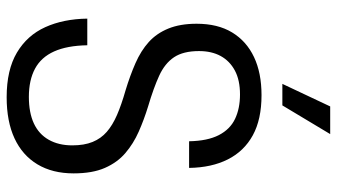

<svg xmlns="http://www.w3.org/2000/svg" viewBox="-232 -746 987 562"><g transform="rotate(90 261.0 -464.5)"><path d="M264 9Q184 9 133.5 -21Q83 -51 59 -104Q35 -157 34 -227H112Q113 -168 130 -130Q147 -92 180.5 -74Q214 -56 263 -56Q309 -56 340.5 -70.5Q372 -85 388.5 -114Q405 -143 405 -183Q405 -218 395 -242.5Q385 -267 365.5 -284Q346 -301 316 -314Q286 -327 244 -339Q201 -352 164.5 -368Q128 -384 102.5 -407Q77 -430 63 -464.5Q49 -499 49 -547Q49 -609 74.5 -651Q100 -693 146.5 -715Q193 -737 258 -737Q329 -737 375.5 -711.5Q422 -686 446 -638.5Q470 -591 471 -525H393Q392 -579 375 -612Q358 -645 327.5 -659.5Q297 -674 256 -674Q214 -674 186 -659Q158 -644 143.5 -617.5Q129 -591 129 -554Q129 -508 147 -481Q165 -454 201 -437.5Q237 -421 291 -405Q330 -393 365 -377.5Q400 -362 427.5 -338.5Q455 -315 471 -278.5Q487 -242 487 -187Q487 -125 460.5 -81Q434 -37 384.5 -14Q335 9 264 9ZM225 -798 291 -938H372L288 -798Z"/></g></svg>

Font: Mona Sans SemiCondensed
Style: Regular
Weight: 400
Width: 4
Designer: Deni Anggara
Foundry: GitHub
Version: Version 2.000